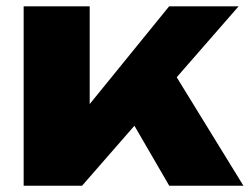

<svg xmlns="http://www.w3.org/2000/svg" viewBox="-20 -592 796 612"><path d="M55.4 -571.8H265.9V-163.3L204.8 -185.1L519.1 -571.8H740.5L241.6 0H55.4ZM357.7 -278.7 516.9 -388.6 755.9 0H519.4Z"/></svg>

Font: Unbounded Variable
Style: Regular
Weight: 400
Designer: Luke Prowse, Jean-Baptiste Morizot, Fátima Lázaro, Florian Runge
Foundry: NaN
Version: Version 1.600;FEAKit 1.0